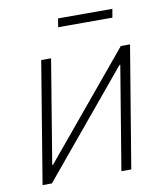

<svg xmlns="http://www.w3.org/2000/svg" viewBox="-80 -775 728 842"><g transform="rotate(-10 283.5 -354.0)"><path d="M436.5 0H392.6L468.8 -460.4H465.3L83 0H41.5L130.9 -541H174.8L98.6 -79.6H102.1L485.4 -541H526.4ZM477.1 -708 470.7 -669.9H229L235.4 -708Z"/></g></svg>

Font: Inter 17pt ExtraLight
Style: Italic
Weight: 250
Italic angle: -9.3988°
Version: Version 4.001;git-66647c0bb